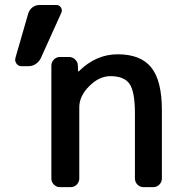

<svg xmlns="http://www.w3.org/2000/svg" viewBox="-20 -774 734 772"><path d="M93.8 -720.7Q98.6 -735.4 110.8 -744.6Q123 -753.9 138.7 -753.9H207Q218.8 -753.9 225.1 -743.7Q231.4 -733.4 226.6 -722.7L143.6 -539.1Q136.7 -525.4 123.5 -516.6Q110.4 -507.8 93.8 -507.8H66.4Q53.7 -507.8 45.9 -518.6Q41 -525.4 41 -533.2Q41 -537.1 42 -541ZM293.9 -488.3Q293.9 -487.3 294.9 -486.8Q295.9 -486.3 296.9 -487.3Q366.2 -555.7 453.1 -555.7Q545.9 -555.7 588.4 -502.4Q630.9 -449.2 630.9 -332V-56.6Q630.9 -42 620.6 -31.7Q610.4 -21.5 595.7 -21.5H556.6Q543 -21.5 532.7 -31.7Q522.5 -42 522.5 -56.6V-318.4Q522.5 -405.3 501 -436.5Q479.5 -467.8 423.8 -467.8Q378.9 -467.8 338.9 -427.7Q298.8 -387.7 298.8 -342.8V-56.6Q298.8 -42 288.6 -31.7Q278.3 -21.5 263.7 -21.5H220.7Q207 -21.5 196.8 -31.7Q186.5 -42 186.5 -56.6V-509.8Q186.5 -524.4 196.8 -534.7Q207 -544.9 220.7 -544.9H257.8Q271.5 -544.9 282.2 -534.7Q293 -524.4 293 -510.7Z"/></svg>

Font: Gen Jyuu GothicL Medium
Style: Regular
Weight: 500
Designer: [Source Han Sans]
Ryoko NISHIZUKA  (kana & ideographs); Paul D. Hunt (Latin, Greek & Cyrillic); Wenlong ZHANG  (bopomofo
Version: Version 1.002.20150607